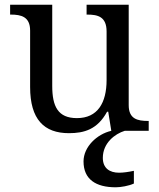

<svg xmlns="http://www.w3.org/2000/svg" viewBox="-20 -556 675 816"><path d="M273 10C338 10 394 -6 435 -81H440L453 0C392 14 335 68 335 130C335 206 387 240 472 240C493 240 528 234 549 224V170C525 175 504 178 486 178C446 178 417 159 417 115C417 52 468 13 510 0H612V-42H609C565 -42 527 -50 527 -109V-536H348V-494H351C396 -494 433 -485 433 -422V-216C433 -119 395 -54 307 -54C226 -54 202 -104 202 -191V-536H23V-494H26C70 -494 108 -485 108 -426V-186C108 -49 167 10 273 10Z"/></svg>

Font: Noto Serif
Style: Regular
Weight: 400
Designer: Monotype Design Team
Foundry: Monotype Imaging Inc.
Version: Version 2.015